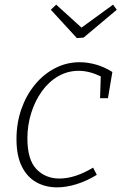

<svg xmlns="http://www.w3.org/2000/svg" viewBox="-20 -800 523 827"><path d="M226 7Q176 7 136.5 -15Q97 -37 74 -83Q51 -129 51 -201Q51 -270 72 -330Q93 -390 130.5 -435.5Q168 -481 217.5 -506.5Q267 -532 323 -532Q357 -532 393 -522Q429 -512 464 -490L445 -377H411L414 -471Q364 -495 319 -495Q271 -495 230.5 -471.5Q190 -448 160.5 -407Q131 -366 114.5 -313.5Q98 -261 98 -204Q98 -112 137 -71.5Q176 -31 236 -31Q303 -31 381 -78L397 -47Q353 -20 309 -6.5Q265 7 226 7ZM467 -780 483 -758 340 -638 311 -636 199 -758 222 -780 331 -681Z"/></svg>

Font: Bitter Light
Style: Italic
Weight: 300
Italic angle: -9°
Designer: Sol Matas, and Bitter project Authors
Foundry: Sol Matas
Version: Version 2.001